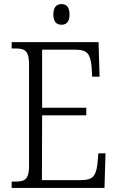

<svg xmlns="http://www.w3.org/2000/svg" viewBox="-20 -919 577 939"><path d="M37 -31H55Q80 -31 94 -36.5Q108 -42 115 -58.5Q122 -75 122 -108V-603Q122 -637 115 -654Q108 -671 94 -676.5Q80 -682 55 -682H37V-713H462L467 -544H431L428 -592Q424 -639 408.5 -657.5Q393 -676 349 -676H186V-392H402V-355H186L185 -38H375Q419 -38 435 -55Q451 -72 456 -113L461 -169H496L491 0H37ZM241 -848Q241 -899 281 -899Q320 -899 320 -848Q320 -798 281 -798Q241 -798 241 -848Z"/></svg>

Font: Noto Serif NarrowLight
Style: Regular
Weight: 300
Width: 4
Designer: Monotype Design Team
Foundry: Monotype Imaging Inc.
Version: Version 1.001